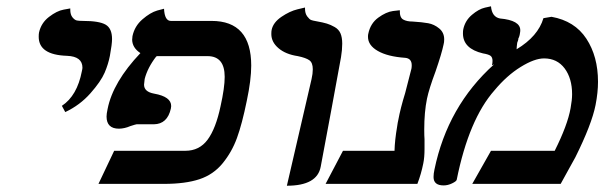

<svg xmlns="http://www.w3.org/2000/svg" viewBox="-20 -589 1936 615"><path d="M189 -230 178.2 -250Q227.1 -282.2 242.2 -360.8Q244.1 -368.7 244.1 -372.1Q244.1 -408.2 194.8 -410.2Q104 -413.1 104 -471.2Q104 -480 105 -484.9Q111.8 -515.6 137 -534.9Q162.1 -554.2 183.6 -558.1L205.1 -562V-558.1Q205.1 -542 212.2 -533.4Q219.2 -524.9 226.1 -523.4Q232.9 -522 246.1 -522Q297.9 -522 318.4 -510Q338.9 -498 338.9 -463.9Q338.9 -447.8 332 -410.2Q327.1 -384.3 315.2 -356.2Q303.2 -328.1 269.5 -290Q235.8 -252 189 -230Z M686.5 -249Q699.7 -308.1 699.7 -342.8Q699.7 -408.7 645.5 -409.2H481.4Q482.4 -409.2 482.4 -408.2Q482.4 -408.2 480.5 -408.2V-409.2Q479.5 -408.2 480.5 -408.2Q452.6 -372.1 443.4 -335.9Q441.4 -321.8 441.4 -317.9Q441.4 -294.9 473.6 -289.1Q528.8 -279.3 528.3 -249Q528.3 -248 527.8 -245.1Q527.3 -242.2 527.3 -241.2Q516.1 -191.4 472.7 -190.9H449.7H417.5Q415.5 -190.9 397.5 -185.1Q379.4 -177.2 361.3 -176.8Q321.3 -176.8 321.3 -215.8Q321.3 -224.6 324.7 -240.2Q341.8 -326.2 429.7 -418.9Q403.8 -436 403.3 -461.9Q403.3 -462.9 403.8 -467Q404.3 -471.2 404.3 -473.1Q411.1 -505.4 436.3 -527.1Q461.4 -548.8 483.4 -555.2L505.4 -561Q507.3 -522 527.3 -522H657.7Q784.7 -522 784.7 -378.9Q784.7 -333 770.5 -266.1Q755.4 -191.9 739 -147Q722.7 -102.1 693.1 -65.9Q663.6 -29.8 618.7 -14.9Q573.7 0 505.4 0H295.4L345.7 -106H573.7Q618.7 -106 645 -141.6Q671.4 -177.2 686.5 -249Z M898.9 5.9 978 -335.9Q981.9 -353 981.9 -367.2Q981.9 -388.2 970.9 -396Q960 -403.8 934.1 -409.2Q895 -415 872.1 -434.6Q849.1 -454.1 849.1 -480Q849.1 -488.8 850.1 -493.2Q855 -517.1 881.6 -535.2Q908.2 -553.2 932.6 -559.1L957 -564.9V-561Q957 -545.9 964.1 -536.4Q971.2 -526.9 976.6 -524.9Q981.9 -522.9 993.2 -521Q1015.1 -517.1 1027.1 -513.4Q1039.1 -509.8 1052 -502.4Q1064.9 -495.1 1070.6 -482.2Q1076.2 -469.2 1076.2 -449.2Q1076.2 -429.2 1072.3 -405.8Q1062.5 -351.6 1040.8 -234.4Q1019 -117.2 1007.3 -55.2Q996.1 5.9 898.9 5.9Z M1347.7 -272.9Q1338.9 -230 1338.9 -173.8Q1338.9 -152.8 1339.8 -143.1Q1339.8 -143.1 1339.8 -111.8Q1339.8 -85 1335.9 -65.9Q1329.1 -31.7 1316.9 0H1022.9L1078.6 -106H1243.7Q1244.6 -140.1 1252 -183.1Q1253.9 -197.3 1255.9 -205.1Q1262.7 -242.2 1277.8 -291Q1296.9 -365.2 1297.9 -369.1Q1298.8 -374 1298.8 -379.9Q1298.8 -401.9 1277.8 -403.8Q1221.7 -407.7 1190.2 -425.8Q1158.7 -443.8 1158.7 -471.2Q1158.7 -478 1159.7 -481Q1166.5 -514.2 1191.7 -532.5Q1216.8 -550.8 1238.8 -553.7L1260.7 -556.2Q1259.8 -533.2 1271.2 -526.6Q1282.7 -520 1301.8 -520Q1332.5 -518.1 1351.6 -514.6Q1370.6 -511.2 1386.7 -498Q1402.8 -484.9 1402.8 -462.9Q1402.8 -453.1 1400.9 -446.8Q1395 -418 1375 -359.9Q1354.5 -305.2 1347.7 -272.9Z M1720.7 -530.8 1746.6 -535.2Q1820.8 -522 1858.2 -465.1Q1895.5 -408.2 1895.5 -327.1Q1895.5 -293 1887.7 -252.9Q1875.5 -190.9 1822.8 -85Q1815.9 -71.8 1799.3 -42.5Q1782.7 -13.2 1775.9 0H1492.7L1552.7 -106H1756.8Q1797.9 -188 1807.6 -242.2Q1812.5 -269 1812.5 -287.1Q1812.5 -337.9 1788.6 -369.9Q1764.6 -401.9 1722.7 -401.9Q1691.9 -401.9 1647.7 -374.5Q1603.5 -347.2 1564 -299.8Q1481.9 -207 1442.9 -13.2Q1441.9 -8.3 1428.2 -1.7Q1414.6 4.9 1400.9 4.9Q1368.7 4.9 1368.7 -22Q1368.7 -32.7 1371.6 -45.9Q1413.6 -249 1562.5 -382.8L1555.7 -379.9Q1557.6 -385.7 1557.6 -394Q1557.6 -405.3 1551.3 -410.2Q1544.9 -415 1526.9 -418Q1462.9 -433.1 1462.9 -481.9Q1462.9 -490.7 1463.9 -495.1Q1469.7 -522.9 1491.7 -541.5Q1513.7 -560.1 1533.2 -564.5L1552.7 -568.8Q1555.7 -534.7 1581.5 -529.8Q1646.5 -523.9 1646.5 -492.2Q1646.5 -487.3 1645.5 -482.9Q1644.5 -473.1 1639.6 -463.9L1640.6 -464.8Q1640.6 -462.9 1639.2 -459Q1637.7 -455.1 1636.7 -452.1Q1634.8 -438 1634.8 -431.2Q1703.6 -472.7 1720.7 -530.8Z"/></svg>

Font: Linux Libertine
Style: Semibold Italic
Weight: 600
Italic angle: -11.5°
Designer: Philipp H. Poll
Foundry: Philipp H. Poll
Version: Version 5.1.2 ; ttfautohint (v0.9)